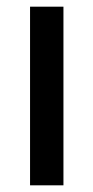

<svg xmlns="http://www.w3.org/2000/svg" viewBox="-20 -555 278 575"><path d="M70 -535H170V0H70Z"/></svg>

Font: Exo Medium
Style: Regular
Weight: 500
Designer: Natanael Gama
Foundry: Natanael Gama
Version: Version 1.500; ttfautohint (v1.6)